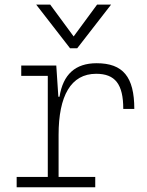

<svg xmlns="http://www.w3.org/2000/svg" viewBox="-20 -796 626 816"><path d="M229 -222.7C229 -388.7 281.2 -482.4 388.7 -482.4C469.2 -482.4 503.9 -438.5 503.9 -333H550.8C550.8 -469.7 502.4 -527.3 390.6 -527.3C300.3 -527.3 248 -480 232.9 -384.8H228L219.2 -517.6H70.3V-473.6H183.1V-43.9H50.8V0H384.8V-43.9H229ZM277.8 -590.8H308.1L452.1 -776.4H392.6L293 -641.1L193.4 -776.4H133.8Z"/></svg>

Font: Cascadia Mono PL ExtraLight
Style: Regular
Weight: 200
Monospace: yes
Designer: Aaron Bell
Foundry: Saja Typeworks
Version: Version 2404.023